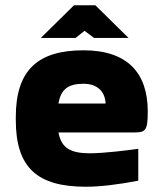

<svg xmlns="http://www.w3.org/2000/svg" viewBox="-20 -700 621 729"><path d="M541 -277C541 -422 465 -509 297 -509C125 -509 40 -435 40 -256V-244C40 -62 123 9 306 9C360 9 427 1 505 -14V-135C463 -129 373 -118 322 -118C247 -118 213 -138 202 -197H483C532 -197 541 -200 541 -277ZM135 -556H267L301 -583L337 -556H468L342 -680H261ZM202 -307C211 -361 239 -382 297 -382C350 -382 379 -352 381 -307Z"/></svg>

Font: LT Wave Text Black
Style: Regular
Weight: 900
Designer: Daniel Lyons
Version: Version 2.5 (Glyphs App)